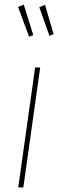

<svg xmlns="http://www.w3.org/2000/svg" viewBox="-20 -811 253 831"><path d="M154 -519 81 0H59L132 -519ZM83 -791 124 -659 106 -652 58 -781ZM175 -790 212 -663 194 -656 150 -780Z"/></svg>

Font: Fira Sans Extra Condensed Thin
Style: Italic
Weight: 250
Width: 3
Italic angle: -8°
Designer: Carrois Corporate & Edenspiekermann AG
Foundry: Carrois Corporate GbR & Edenspiekermann AG
Version: Version 4.203